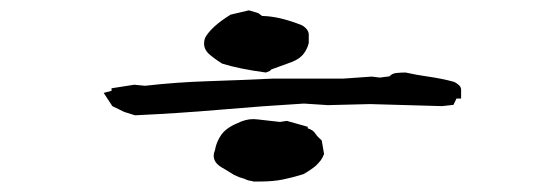

<svg xmlns="http://www.w3.org/2000/svg" viewBox="-20 -575 1040 368"><path d="M478.5 -227.1H464.4V-228Q463.9 -228 462.6 -228Q461.4 -228 460 -228.5Q456.1 -229 453.1 -230.2Q450.2 -231.4 448.2 -232.4Q443.8 -233.9 438.5 -235.4Q429.2 -239.3 428.7 -239.7L408.7 -252Q389.6 -261.7 389.6 -276.4Q389.6 -281.7 392.1 -287.6Q394.5 -302.2 403.3 -315.4Q412.6 -329.6 435.1 -338.9Q450.7 -346.7 465.3 -346.7Q468.8 -346.7 473.1 -346.2L516.6 -341.3L529.8 -343.3L569.8 -332V-329.1Q580.6 -325.7 584.5 -318.8Q588.4 -313 596.7 -305.7L601.1 -279.8Q598.1 -272 594.7 -267.6Q590.3 -262.2 585.9 -257.8Q576.2 -249.5 561.5 -241.2Q541.5 -234.9 522.5 -231Q503.4 -227.1 478.5 -227.1ZM193.8 -401.4V-405.8L237.3 -412.6L257.8 -410.6Q318.4 -417.5 379.4 -419.4Q440.4 -421.4 502.4 -424.3H502.9H637.7L692.4 -428.2L708 -426.3L726.6 -428.7Q731 -434.1 739.7 -435.1Q748.5 -436 756.8 -436H757.3Q779.3 -431.2 797.4 -428.7Q828.1 -424.3 850.6 -418Q856.4 -415 860.1 -411.4Q863.8 -407.7 863.8 -402.8V-386.2H855L849.1 -374L827.1 -371.6L689.5 -375.5L608.4 -373.5L562.5 -376.5Q480.5 -371.6 401.6 -364.7Q322.8 -357.9 238.8 -354L218.3 -360.4L195.3 -371.6L178.7 -397L193.8 -400.9ZM371.1 -491.2Q371.1 -496.6 373 -502.4Q384.8 -523.9 421.9 -546.9L457 -555.2L475.1 -549.8L482.4 -544.4Q515.6 -543.9 559.1 -526.4Q571.8 -518.6 571.8 -508.3V-492.7Q569.3 -481.9 562.5 -472.7Q555.2 -462.4 539.1 -456.1L500 -441.9L497.1 -439L489.7 -436Q438 -442.9 405.8 -453.1Q389.2 -463.4 378.9 -473.1Q371.1 -481.4 371.1 -491.2Z"/></svg>

Font: Bakudai
Style: Medium
Weight: 500
Version: Version 1.48